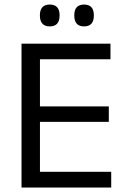

<svg xmlns="http://www.w3.org/2000/svg" viewBox="-20 -833 563 853"><path d="M75.6 0V-639H157.5V0ZM100.2 0V-69.7H474.1V0ZM122.5 -291.5V-360.4H463.4V-291.5ZM99.6 -569.7V-639H470.8V-569.7ZM200.8 -715.7Q179.2 -715.7 168.3 -728Q157.3 -740.2 157.3 -762.9V-766.3Q157.3 -788.7 168.3 -800.7Q179.2 -812.8 200.8 -812.8Q223.2 -812.8 234 -800.7Q244.7 -788.7 244.7 -766.3V-762.9Q244.7 -740.2 234 -728Q223.2 -715.7 200.8 -715.7ZM353.6 -715.7Q331.6 -715.7 320.8 -728Q310.1 -740.2 310.1 -762.9V-766.3Q310.1 -788.7 320.8 -800.7Q331.6 -812.8 353.6 -812.8Q375.4 -812.8 386.2 -800.7Q396.9 -788.7 396.9 -766.3V-762.9Q396.9 -740.2 386.2 -728Q375.4 -715.7 353.6 -715.7Z"/></svg>

Font: Anek Bangla Medium
Style: Regular
Weight: 500
Designer: Sulekha Rajkumar (Bangla), Yesha Goshar (Latin)
Foundry: Ek Type
Version: Version 1.003